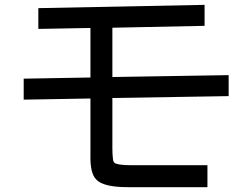

<svg xmlns="http://www.w3.org/2000/svg" viewBox="-20 -773 1040 795"><path d="M445.3 -658.2Q541 -660.2 827.1 -666Q827.1 -687.5 827.1 -752.9Q655.3 -750 138.7 -739.3Q138.7 -717.8 138.7 -653.3Q192.4 -654.3 354.5 -657.2Q354.5 -606.4 354.5 -452.1Q285.2 -451.2 78.1 -447.3Q78.1 -425.8 78.1 -360.4Q147.5 -361.3 354.5 -365.2Q354.5 -306.6 354.5 -131.8Q353.5 -94.7 359.4 -68.4Q365.2 -43 378.9 -29.3Q393.6 -13.7 425.8 -5.9Q459 2 508.8 2Q619.1 2 838.9 2Q838.9 -20.5 838.9 -88.9Q760.7 -88.9 524.4 -88.9Q493.2 -88.9 475.6 -91.8Q458 -94.7 453.1 -99.6Q448.2 -104.5 447.3 -119.1Q445.3 -134.8 445.3 -160.2Q445.3 -229.5 445.3 -367.2Q565.4 -369.1 926.8 -375Q926.8 -396.5 926.8 -461.9Q806.6 -460 445.3 -454.1Q445.3 -504.9 445.3 -658.2Z"/></svg>

Font: Aptus Gothic JP
Style: Medium
Weight: 400
Designer: Fuminori Ogawa / Motoya
Version: Version 1